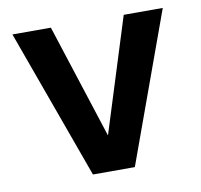

<svg xmlns="http://www.w3.org/2000/svg" viewBox="-63 -566 662 632"><g transform="rotate(-10 268.5 -250.0)"><path d="M17.5 -500H146L269.5 -118L389.5 -500H520L338.5 0H198.5Z"/></g></svg>

Font: Overused Grotesk SemiBold
Style: Regular
Weight: 610
Version: Version 0.004